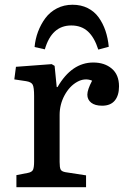

<svg xmlns="http://www.w3.org/2000/svg" viewBox="-20 -785 527 805"><path d="M284.2 -765.1Q319.8 -765.1 347.9 -751Q376 -736.8 393.8 -711.9Q411.6 -687 422.1 -656.2Q432.6 -625.5 436 -588.9L392.1 -577.1Q376 -627.9 348.6 -653.1Q321.3 -678.2 278.8 -678.2Q196.8 -678.2 168 -578.1L125 -587.9Q127.9 -621.1 139.4 -651.9Q150.9 -682.6 169.9 -708.5Q189 -734.4 218.5 -749.8Q248 -765.1 284.2 -765.1ZM48.8 0V-50.8L97.2 -60.1Q114.3 -63.5 118.7 -73.7Q123 -84 123 -107.9V-382.8Q123 -418 117.2 -429.7Q111.3 -441.4 88.9 -444.8L40 -452.1L46.9 -504.9L196.8 -516.1L209 -508.8L217.8 -419.9H221.2Q280.8 -522.9 371.1 -522.9Q418.5 -522.9 448.7 -497.3Q479 -471.7 479 -422.9Q479 -384.8 461.2 -363.3Q443.4 -341.8 408.2 -341.8Q378.4 -341.8 362.3 -354.5Q346.2 -367.2 346.2 -388.2Q346.2 -408.7 366.2 -446.8Q335.4 -459.5 303.5 -441.7Q271.5 -423.8 250.7 -385.5Q230 -347.2 230 -303.2V-106Q230 -83 234.1 -74.5Q238.3 -65.9 254.9 -63L340.8 -49.8V0Z"/></svg>

Font: Literata Book Medium
Style: Regular
Weight: 500
Designer: Latin by Veronika Burian and Jose Scaglione. Greek by Irene Vlachou. Cyrillic by Vera Evstafieva
Foundry: TypeTogether
Version: Version 2.003;PS 002.003;hotconv 1.0.88;makeotf.lib2.5.64775